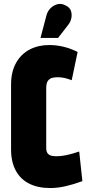

<svg xmlns="http://www.w3.org/2000/svg" viewBox="-20 -940 467 972"><path d="M326 -815Q337 -829 341 -847.5Q345 -866 339.5 -884Q334 -902 313 -912Q291 -924 270.5 -918.5Q250 -913 235.5 -898Q221 -883 216 -865L185 -748H274ZM343 -534 373 -677Q337 -695 301 -703.5Q265 -712 229 -712Q174 -712 130.5 -689.5Q87 -667 61.5 -622Q36 -577 36 -511V-184Q36 -121 59.5 -77Q83 -33 127.5 -10.5Q172 12 234 12Q272 12 313 2.5Q354 -7 397 -23L381 -173Q372 -170 352.5 -164Q333 -158 310 -153.5Q287 -149 266 -149Q256 -149 243.5 -151Q231 -153 222.5 -162Q214 -171 214 -192V-494Q214 -520 223 -531.5Q232 -543 245 -546Q258 -549 269 -549Q292 -549 308 -545Q324 -541 343 -534Z"/></svg>

Font: Advent Pro Black
Style: Regular
Weight: 900
Version: Version 3.000